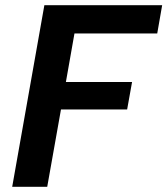

<svg xmlns="http://www.w3.org/2000/svg" viewBox="-20 -720 645 740"><path d="M27 0 151 -700H605L586 -591H267L234 -404H489L470 -298H215L162 0Z"/></svg>

Font: DM Sans 10pt
Style: Bold Italic
Weight: 700
Italic angle: -10°
Version: Version 4.004;gftools[0.9.30]